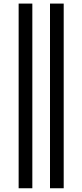

<svg xmlns="http://www.w3.org/2000/svg" viewBox="-20 -801 455 1061"><path d="M83 -781.2H158.7V239.3H83ZM256.3 -781.2H332V239.3H256.3Z"/></svg>

Font: Andika LitF DSA DSG
Style: Regular
Weight: 400
Designer: Victor Gaultney, Annie Olsen, Julie Remington, Don Collingsworth, Eric Hays, Becca Hirsbrunner
Foundry: SIL International
Version: Version 6.200 ; LitF DSA DSG; ttfautohint (v1.8.3.10-c5d8)